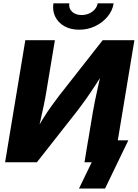

<svg xmlns="http://www.w3.org/2000/svg" viewBox="-20 -967 821 1144"><path d="M660.2 0H483.4L533.7 -301.8Q538.1 -328.1 546.4 -368.4Q554.7 -408.7 565.7 -458.3Q576.7 -507.8 588.9 -560.1L611.3 -557.1Q575.2 -500.5 546.6 -456.8Q518.1 -413.1 491.9 -376.2Q465.8 -339.4 436.5 -301.3L199.7 0H10.3L130.9 -727.5H307.1L255.4 -417Q250.5 -385.7 241 -340.1Q231.4 -294.4 220.5 -246.1Q209.5 -197.8 200.2 -158.7L184.1 -168.5Q210.9 -219.2 236.6 -260.3Q262.2 -301.3 286.6 -335Q311 -368.7 334 -398.9L591.8 -727.5H780.8ZM451.7 -790Q400.4 -790 363.5 -811Q326.7 -832 309.1 -867.7Q291.5 -903.3 298.3 -947.3H393.1Q388.2 -917.5 409.2 -897.5Q430.2 -877.4 466.3 -877.4Q490.2 -877.4 510.7 -886.5Q531.2 -895.5 544.9 -911.4Q558.6 -927.2 562 -947.3H657.2Q650.4 -903.3 620.6 -867.7Q590.8 -832 546.9 -811Q502.9 -790 451.7 -790ZM450.7 156.2 526.4 0H483.4L504.9 -130.9H744.6L606 156.2Z"/></svg>

Font: Inter 17pt ExtraBold
Style: Italic
Weight: 800
Italic angle: -9.3988°
Version: Version 4.001;git-66647c0bb